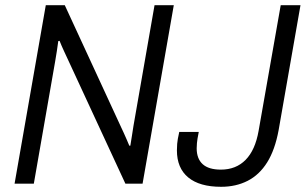

<svg xmlns="http://www.w3.org/2000/svg" viewBox="-20 -706 1177 738"><path d="M36 0 156 -686H229L446 -216Q450 -207 456 -194.5Q462 -182 467.5 -168.5Q473 -155 477 -146H481Q484 -163 487 -183.5Q490 -204 493 -222L574 -686H648L528 0H462L243 -473Q237 -486 226.5 -508.5Q216 -531 209 -549L204 -548Q202 -532 198.5 -509.5Q195 -487 192 -470L110 0ZM830 12Q747 12 703.5 -24Q660 -60 660 -128Q660 -138 661 -153Q662 -168 669 -199H744Q738 -169 737 -156Q736 -143 736 -136Q736 -96 759 -75Q782 -54 829 -54Q887 -54 924 -91.5Q961 -129 974 -203L1059 -686H1135L1051 -206Q1037 -130 1007 -82Q977 -34 932 -11Q887 12 830 12Z"/></svg>

Font: Archivo SemiCondensed Light
Style: Italic
Weight: 300
Width: 4
Italic angle: -10°
Designer: Hector Gatti
Foundry: Omnibus-Type
Version: Version 2.001